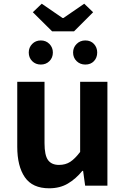

<svg xmlns="http://www.w3.org/2000/svg" viewBox="-20 -1001 677 1035"><path d="M245 14Q155 14 114 -45.5Q73 -105 73 -210V-560H220V-229Q220 -164 239 -138Q258 -112 298 -112Q333 -112 358.5 -128.5Q384 -145 412 -182V-560H559V0H439L428 -80H424Q389 -37 346 -11.5Q303 14 245 14ZM205 -981 317 -904H322L434 -981L482 -935L379 -832H261L157 -935ZM200 -653Q172 -653 153.5 -671.5Q135 -690 135 -718Q135 -745 153.5 -764Q172 -783 200 -783Q228 -783 246.5 -764Q265 -745 265 -718Q265 -690 246.5 -671.5Q228 -653 200 -653ZM440 -653Q412 -653 393 -671.5Q374 -690 374 -718Q374 -745 393 -764Q412 -783 440 -783Q469 -783 486.5 -764Q504 -745 504 -718Q504 -690 486.5 -671.5Q469 -653 440 -653Z"/></svg>

Font: Source Han Sans CN Bold
Style: Bold
Weight: 700
Designer: Ryoko NISHIZUKA 西塚涼子 (kana & ideographs); Paul D. Hunt (Latin, Greek & Cyrillic); Wenlong ZHANG 张文龙 (bopomofo); Sandoll 
Foundry: Adobe Systems Incorporated
Version: Version 1.00;May 30, 2023;FontCreator 11.5.0.2422 32-bit